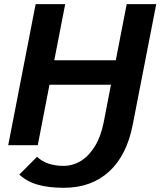

<svg xmlns="http://www.w3.org/2000/svg" viewBox="-20 -708 782 936"><path d="M160.6 56.2Q207 100.6 289.6 100.6Q335 100.6 375 76.2Q414.1 51.8 442.9 4.6Q471.7 -42.5 485.4 -111.3L521 -294.9H221.2L164.1 0H20L153.8 -688H297.9L244.6 -414.1H544.4L597.7 -688H741.7L627 -99.6Q597.7 50.3 511.2 128.9Q424.8 207.5 291 207.5Q217.8 207.5 164.8 192.6Q111.8 177.7 74.2 143.1Z"/></svg>

Font: Arimo
Style: Bold Italic
Weight: 700
Italic angle: -12°
Designer: Steve Matteson
Foundry: Monotype Imaging Inc.
Version: Version 1.33